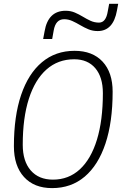

<svg xmlns="http://www.w3.org/2000/svg" viewBox="-20 -967 634 997"><path d="M250.5 9.8Q157.2 9.8 104.7 -47.9Q52.2 -105.5 52.2 -208Q52.2 -363.8 89.8 -474.4Q127.4 -585 198 -644Q268.6 -703.1 367.2 -703.1Q460.4 -703.1 512.7 -647Q564.9 -590.8 564.9 -490.7Q564.9 -333.5 527.6 -221.4Q490.2 -109.4 419.9 -49.8Q349.6 9.8 250.5 9.8ZM254.9 -34.2Q336.4 -34.2 394.5 -87.6Q452.6 -141.1 483.4 -241.7Q514.2 -342.3 514.2 -483.4Q514.2 -566.4 474.9 -612.8Q435.5 -659.2 365.2 -659.2Q281.2 -659.2 221.4 -606.2Q161.6 -553.2 129.9 -454.1Q98.1 -355 98.1 -215.3Q98.1 -129.9 139.6 -82Q181.2 -34.2 254.9 -34.2ZM204.1 -764.6 211.4 -803.7Q229.5 -911.1 320.8 -911.1Q346.7 -911.1 368.4 -901.9Q390.1 -892.6 410.2 -880.4Q430.2 -868.2 450.4 -858.9Q470.7 -849.6 494.1 -849.6Q530.3 -849.6 539.6 -908.2L546.9 -947.3H593.8L587.4 -913.1Q568.4 -805.7 487.3 -805.7Q461.4 -805.7 439.2 -814.9Q417 -824.2 396.5 -836.4Q376 -848.6 355.5 -857.9Q335 -867.2 313 -867.2Q269 -867.2 258.8 -808.6L251 -764.6Z"/></svg>

Font: CaskaydiaCove NF ExtraLight
Style: Italic
Weight: 200
Italic angle: -10°
Designer: Aaron Bell
Foundry: Saja Typeworks
Version: Version 2111.001; VTT 6.35;Nerd Fonts 3.2.1